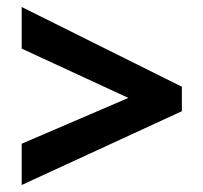

<svg xmlns="http://www.w3.org/2000/svg" viewBox="-20 -635 581 549"><path d="M42 -224V-106L500 -317V-387L42 -615V-496L347 -355Z"/></svg>

Font: Noto Sans Myanmar UI SemiCondensed
Style: Bold
Weight: 700
Width: 4
Designer: Monotype Design Team
Foundry: Monotype Imaging Inc.
Version: Version 2.103